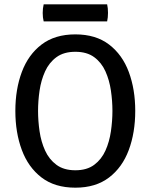

<svg xmlns="http://www.w3.org/2000/svg" viewBox="-20 -855 697 888"><path d="M51 -342Q51 -442 81 -522.2Q111 -602.5 172.5 -649.2Q234 -696 328.5 -696Q423 -696 484.5 -649Q546 -602 575.8 -521.8Q605.5 -441.5 605.5 -342Q605.5 -241.5 575.5 -161Q545.5 -80.5 484 -33.8Q422.5 13 328.5 13Q233.5 13 172 -34.2Q110.5 -81.5 80.8 -161.8Q51 -242 51 -342ZM156 -342Q156 -296 163 -247.8Q170 -199.5 188.5 -158.8Q207 -118 241 -92.8Q275 -67.5 328.5 -67.5Q382 -67.5 415.8 -92.8Q449.5 -118 467.8 -158.8Q486 -199.5 493 -247.8Q500 -296 500 -342Q500 -388 493 -436Q486 -484 467.8 -524.8Q449.5 -565.5 415.8 -590.5Q382 -615.5 328.5 -615.5Q275 -615.5 241 -590.5Q207 -565.5 188.5 -524.8Q170 -484 163 -436Q156 -388 156 -342ZM182 -756Q177.5 -773.5 177.5 -795Q177.5 -816 182 -835H475.5Q477.5 -825 478.5 -816.5Q479.5 -808 479.5 -795.5Q479.5 -774 475.5 -756Z"/></svg>

Font: Signika Negative SC
Style: Regular
Weight: 400
Designer: Anna Giedryś
Foundry: Anna Giedryś
Version: Version 2.000; ttfautohint (v1.8.3) -l 8 -r 50 -G 200 -x 9 -